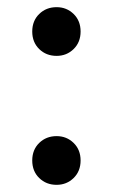

<svg xmlns="http://www.w3.org/2000/svg" viewBox="-20 -537 315 536"><path d="M70 -449Q70 -479 89.5 -498Q109 -517 138 -517Q166 -517 185.5 -498Q205 -479 205 -449Q205 -419 185.5 -400Q166 -381 138 -381Q109 -381 89.5 -400Q70 -419 70 -449ZM70 -89Q70 -119 89.5 -138Q109 -157 138 -157Q166 -157 185.5 -138Q205 -119 205 -89Q205 -59 185.5 -40Q166 -21 138 -21Q109 -21 89.5 -40Q70 -59 70 -89Z"/></svg>

Font: Maitree Medium
Style: Regular
Weight: 500
Designer: CadsonDemak Team
Foundry: CadsonDemak
Version: Version 1.010